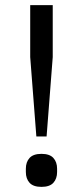

<svg xmlns="http://www.w3.org/2000/svg" viewBox="-20 -718 324 750"><path d="M122 -185 98 -495V-698H186V-495L162 -185ZM142 12Q110 12 95.5 -4Q81 -20 81 -46V-59Q81 -85 95.5 -101Q110 -117 142 -117Q174 -117 188.5 -101Q203 -85 203 -59V-46Q203 -20 188.5 -4Q174 12 142 12Z"/></svg>

Font: IBM Plex Sans Hebrew
Style: Regular
Weight: 400
Designer: Mike Abbink, Paul van der Laan, Pieter van Rosmalen, Yanek Iontef
Foundry: Bold Monday
Version: Version 1.2